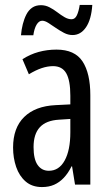

<svg xmlns="http://www.w3.org/2000/svg" viewBox="-20 -748 447 778"><path d="M209 -547Q283 -547 314.5 -499Q346 -451 346 -362V0H284L272 -74H270Q256 -46 238.5 -27.5Q221 -9 199.5 0.5Q178 10 150 10Q110 10 84 -12.5Q58 -35 45.5 -71.5Q33 -108 33 -150Q33 -230 78 -274Q123 -318 205 -322L265 -325V-360Q265 -422 248.5 -451Q232 -480 195 -480Q173 -480 149 -472Q125 -464 97 -447L71 -508Q102 -528 136.5 -537.5Q171 -547 209 -547ZM219 -263Q167 -260 141.5 -232.5Q116 -205 116 -152Q116 -103 132.5 -79.5Q149 -56 178 -56Q219 -56 242 -97.5Q265 -139 265 -212V-266ZM354 -728Q350 -669 328.5 -637.5Q307 -606 274 -606Q256 -606 239 -615Q222 -624 206 -635Q190 -646 176 -655Q162 -664 151 -664Q138 -664 128.5 -648.5Q119 -633 115 -605H65Q67 -629 72.5 -650.5Q78 -672 87 -689.5Q96 -707 110.5 -717Q125 -727 146 -727Q164 -727 180.5 -718.5Q197 -710 212 -698.5Q227 -687 241.5 -678.5Q256 -670 270 -670Q284 -670 291.5 -686Q299 -702 303 -728Z"/></svg>

Font: Noto Sans Display ExtraCondensed
Style: Regular
Weight: 400
Width: 2
Version: Version 2.003